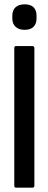

<svg xmlns="http://www.w3.org/2000/svg" viewBox="-20 -868 224 888"><path d="M54 0Q46 0 46 -10V-645Q46 -655 54 -655H130Q139 -655 139 -645V-10Q139 0 130 0ZM94 -730Q67 -730 52 -744Q37 -758 37 -783V-795Q37 -821 52 -834.5Q67 -848 94 -848Q121 -848 135 -834.5Q149 -821 149 -795V-783Q149 -758 135 -744Q121 -730 94 -730Z"/></svg>

Font: Sofia Sans Extra Condensed SemiBold
Style: Regular
Weight: 600
Designer: Botio Nikoltchev, Ani Petrova
Foundry: lettersoup
Version: Version 4.101